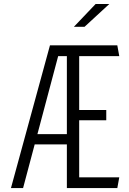

<svg xmlns="http://www.w3.org/2000/svg" viewBox="-20 -962 660 982"><path d="M322 0V-730H385V0ZM277.5 -675 98 0H36L235.5 -730H342V-675ZM138 -276H364.5V-223.5H138ZM580 0H363V-55H590ZM523.5 -347H363V-399.5H523.5ZM363 -675V-730H580L590 -675ZM412.5 -825 539 -941.5H469L358 -825Z"/></svg>

Font: Monaspace Argon Var
Style: Regular
Weight: 400
Designer: Riley Cran and the Lettermatic Team
Version: Version 1.000 (Monaspace Argon Var)